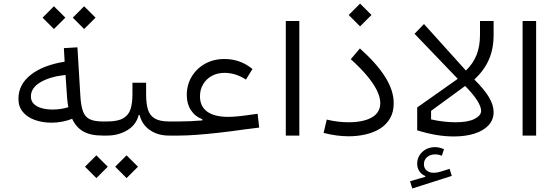

<svg xmlns="http://www.w3.org/2000/svg" viewBox="-20 -764 3129 1082"><path d="M219.9 -664.5 283.9 -600.4 348.2 -664.5 283.9 -728.7ZM390.1 -664.5 454.1 -600.4 518.4 -664.5 454.1 -728.7ZM344.2 -416.4Q222.4 -396.8 153.1 -342.2Q83.9 -287.5 83.9 -207Q83.9 -162.8 109.1 -132.8Q134.2 -102.8 176.9 -87.7Q219.6 -72.6 271.3 -72.6Q300.2 -72.6 330.3 -78.3Q360.3 -83.9 386.6 -94.6Q408.4 -46.8 449.1 -23.4Q489.9 0 558.3 0H558.8V-79.5H558.3Q512.6 -79.5 486.3 -91.9Q460 -104.2 448.2 -135.2Q436.4 -166.3 432.9 -222.5L416.4 -497.3L340 -492.8ZM349.3 -341.8 357.9 -216.2Q359.1 -201 360.6 -187.6Q362.1 -174.2 365 -159.8Q345.3 -153.6 322.7 -150.2Q300 -146.7 276.3 -146.7Q243.2 -146.7 215.3 -154.4Q187.4 -162 170.7 -178.4Q154.1 -194.8 154.1 -220.4Q154.1 -268.1 206.8 -299.9Q259.6 -331.7 349.3 -341.8Z M803.4 -232.2V-297.8H726.4V-232.2Q726.4 -183 715.6 -148.9Q704.8 -114.8 674 -97.2Q643.2 -79.5 583.3 -79.5H558.6Q550.2 -79.5 547.2 -69.8Q544.2 -60 544.2 -39.9Q544.2 -19.7 547.2 -9.8Q550.2 0 558.6 0H583.3Q646.9 0 697.1 -30Q747.3 -59.9 761.6 -115.9H766.5Q781.3 -60.1 825.8 -30.1Q870.3 0 932.3 0H969.8V-79.5H933.9Q879.3 -79.5 851.1 -96.9Q823 -114.3 813.2 -148.3Q803.4 -182.3 803.4 -232.2ZM459.1 175.5 523.1 239.7 587.4 175.5 523.1 111.4ZM629.3 175.5 693.3 239.7 757.6 175.5 693.3 111.4Z M1106.9 -221Q1106.9 -259.7 1124.9 -289.5Q1142.8 -319.4 1174 -336.4Q1205.1 -353.4 1244.9 -353.4Q1307.8 -353.4 1366 -315.6L1402.7 -375.2Q1334.2 -431.5 1244.6 -431.5Q1183.8 -431.5 1135.9 -404.9Q1088 -378.4 1060.3 -332.3Q1032.6 -286.3 1032.6 -228Q1032.6 -178.6 1056 -143.1Q1079.4 -107.5 1120.1 -92V-85.3Q1088.5 -82.6 1054.9 -81.1Q1021.3 -79.5 987.3 -79.5H969.7Q962.3 -79.5 958.8 -70.1Q955.3 -60.7 955.3 -39.9Q955.3 -19 958.8 -9.5Q962.3 0 969.7 0H989.9Q1029.3 0 1086.8 -4.1Q1144.3 -8.3 1212.3 -15.9Q1280.3 -23.5 1350.5 -33.7L1440.7 -45L1431.8 -122.9L1377.7 -115.4Q1340.7 -110 1312.8 -107.7Q1284.8 -105.4 1264.9 -105.4Q1188.1 -105.4 1147.5 -135.1Q1106.9 -164.8 1106.9 -221Z M1666.8 0V-645.7H1590.6V0Z M2198.7 -182.6Q2198.7 -253.9 2150.7 -330.3Q2102.8 -406.6 2008.2 -491L1956.8 -430.3Q2010.2 -382.5 2047.4 -338.2Q2084.6 -294 2103.8 -255.1Q2123 -216.1 2123 -183.3Q2123 -129.4 2075.3 -102.2Q2027.5 -75 1943.9 -75Q1915.4 -75 1885.4 -78.5Q1855.4 -81.9 1821.4 -90.1L1803.6 -15Q1840.9 -5.5 1876.2 -0.7Q1911.6 4 1945 4Q1994.9 4 2040.5 -6.5Q2086.1 -16.9 2121.8 -39.2Q2157.4 -61.5 2178.1 -97Q2198.7 -132.4 2198.7 -182.6ZM1945.1 -679.5 2009.1 -615.3 2073.4 -679.5 2009.1 -743.7Z M2482.2 76.6Q2469.6 71.5 2457.1 68.4Q2444.6 65.2 2432 65.2Q2388.7 65.2 2359.9 92.2Q2331.1 119.2 2331.1 159.1Q2331.1 182.9 2343.4 201.2Q2355.6 219.5 2376.5 227.7V232.6L2290.9 257.2L2303.2 298.3L2526 227.3L2513.7 187.4L2463.8 203.1Q2442.9 209.7 2424.5 209.7Q2399.7 209.7 2384.4 196.8Q2369 183.9 2369 161.7Q2369 136.8 2386.8 121.4Q2404.6 106 2432.6 106Q2442.5 106 2451.8 108Q2461.2 110.1 2469.8 113.8ZM2601.3 -279.6Q2647.9 -232 2669.7 -196.9Q2691.4 -161.9 2691.4 -139.7Q2691.4 -112.8 2654.3 -93.9Q2617.3 -75 2548.6 -75Q2514.6 -75 2479.2 -79.1Q2443.8 -83.2 2409.3 -91.1V-139.2ZM2369.3 -628.6 2316.1 -573.6 2559.7 -319.8 2331.1 -158.5V-29.5Q2386.8 -12.3 2437.8 -3.6Q2488.9 5 2537.3 5Q2603.8 5 2654.3 -11.2Q2704.9 -27.4 2733.3 -58.2Q2761.7 -88.9 2761.7 -132.5Q2761.7 -172.5 2734.9 -217.1Q2708 -261.6 2653.4 -315.7Q2709.2 -368.4 2735.4 -428.9Q2761.7 -489.5 2761.7 -567.3V-645.7H2685V-567.3Q2685 -503.7 2665.9 -455Q2646.8 -406.3 2605.7 -366.4Z M3001.3 0V-645.7H2925V0Z"/></svg>

Font: Estedad-FD VF
Style: Regular
Weight: 100
Designer: Amin Abedi
Version: Version 7.3